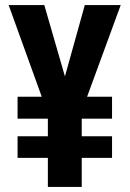

<svg xmlns="http://www.w3.org/2000/svg" viewBox="-20 -734 509 754"><path d="M235 -434 154 -714H14L144 -354H49V-268H168V-199H49V-114H168V0H301V-114H420V-199H301V-268H420V-354H322L454 -714H313Z"/></svg>

Font: Noto Sans Devanagari ExtraCondensed
Style: Bold
Weight: 700
Width: 2
Designer: Jelle Bosma - Monotype Design Team
Foundry: Monotype Imaging Inc.
Version: Version 2.004